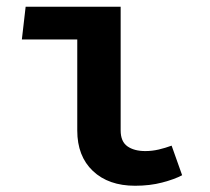

<svg xmlns="http://www.w3.org/2000/svg" viewBox="-20 -550 640 584"><path d="M215 -430H46.5L58 -529.5H347V-153.5Q347 -119.5 367.5 -105Q388 -90.5 422 -90.5Q442.5 -90.5 462.8 -95.2Q483 -100 502 -107L534 -17Q510.5 -4.5 473.2 5.2Q436 15 391 15Q310 15 262.5 -30Q215 -75 215 -153Z"/></svg>

Font: Fira Code Light SemiBold
Style: Regular
Weight: 600
Monospace: yes
Version: Version 5.002